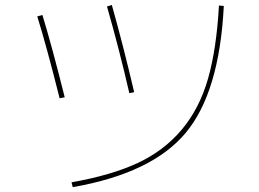

<svg xmlns="http://www.w3.org/2000/svg" viewBox="-20 -733 1040 772"><path d="M267.6 0Q427.7 -28.3 533.7 -77.6Q639.6 -127 710.9 -211.9Q782.2 -296.9 816.4 -416.5Q850.6 -536.1 860.4 -710.9L879.9 -709Q862.3 -361.3 726.6 -198.7Q590.8 -36.1 272.5 19.5ZM129.9 -667 150.4 -672.9Q188.5 -548.8 240.2 -341.8L219.7 -337.9Q167 -547.9 129.9 -667ZM410.2 -707 429.7 -712.9Q475.6 -549.8 519.5 -362.3L500 -358.4Q460.9 -529.3 410.2 -707Z"/></svg>

Font: Mgen+ 1m thin
Style: Regular
Weight: 100
Designer: [Source Han Sans]
Ryoko NISHIZUKA  (kana & ideographs); Paul D. Hunt (Latin, Greek & Cyrillic); Wenlong ZHANG  (bopomofo
Version: Version 1.059.20150602